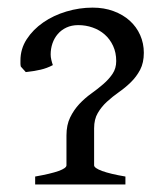

<svg xmlns="http://www.w3.org/2000/svg" viewBox="-20 -489 440 509"><path d="M73.2 0V-21Q156.2 -35.6 156.2 -50.8V-129.9Q156.2 -157.7 166 -177.7Q175.8 -197.8 190.4 -213.4Q205.1 -229 222.2 -241.2Q239.3 -253.4 253.9 -266.1Q268.6 -278.8 278.3 -293.2Q288.1 -307.6 288.1 -327.1Q288.1 -349.6 279.8 -367.4Q271.5 -385.3 257.6 -397.5Q243.7 -409.7 225.6 -416Q207.5 -422.4 187.5 -422.4Q169.9 -422.4 156.2 -416Q142.6 -409.7 133.3 -398.9Q124 -388.2 119.1 -374Q114.3 -359.9 114.3 -344.7Q114.3 -337.9 116 -330.6Q117.7 -323.2 120.1 -316.4Q104.5 -308.1 87.4 -304.2Q70.3 -300.3 48.3 -297.9L35.2 -312.5Q34.2 -316.4 34.2 -320.3V-328.6Q34.2 -359.4 50.8 -385Q67.4 -410.6 94.5 -429.4Q121.6 -448.2 156 -458.5Q190.4 -468.8 225.6 -468.8Q255.9 -468.8 281 -459.5Q306.2 -450.2 324 -434.1Q341.8 -418 351.6 -396Q361.3 -374 361.3 -349.1Q361.3 -322.8 351.6 -304.2Q341.8 -285.6 327.1 -271.2Q312.5 -256.8 295.4 -244.9Q278.3 -232.9 263.7 -219.5Q249 -206.1 239.3 -189.5Q229.5 -172.9 229.5 -148.9V-50.8Q229.5 -43.5 251 -35.6Q272.5 -27.8 312.5 -21V0Z"/></svg>

Font: Gentium Basic
Style: Regular
Weight: 400
Designer: J. Victor Gaultney and Annie Olsen
Foundry: SIL International
Version: Version 1.100